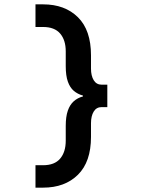

<svg xmlns="http://www.w3.org/2000/svg" viewBox="-20 -732 656 882"><path d="M143 130V27H178Q230.5 27 256.2 -3.2Q282 -33.5 282 -86V-154Q282 -196 291.5 -223.5Q301 -251 318.8 -266.8Q336.5 -282.5 361 -289V-293Q337 -299.5 319.2 -314.5Q301.5 -329.5 291.8 -356.8Q282 -384 282 -428V-496Q282 -548 256.2 -578Q230.5 -608 178 -608H143V-712H178Q278 -712 338 -652.8Q398 -593.5 398 -478V-417Q398 -384 410.5 -363.5Q423 -343 447 -343H473V-240H447Q423 -240 410.5 -219.5Q398 -199 398 -166V-103Q398 11.5 338 70.8Q278 130 178 130Z"/></svg>

Font: Overpass Mono Light
Style: Regular
Weight: 300
Monospace: yes
Designer: Delve Withrington, Dave Bailey
Foundry: Delve Fonts LLC
Version: Version 4.000